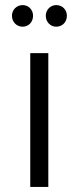

<svg xmlns="http://www.w3.org/2000/svg" viewBox="-20 -735 309 755"><path d="M69 -630C92 -630 110 -648 110 -673C110 -697 92 -715 69 -715C45 -715 27 -696 27 -673C27 -649 45 -630 69 -630ZM201 -630C225 -630 243 -648 243 -673C243 -697 225 -715 201 -715C178 -715 160 -696 160 -673C160 -649 178 -630 201 -630ZM99 0H170V-526H99Z"/></svg>

Font: Montserrat Lite
Style: Regular
Weight: 400
Designer: Julieta Ulanovsky
Foundry: Julieta Ulanovsky
Version: Version 7.200;PS 007.200;hotconv 1.0.88;makeotf.lib2.5.64775